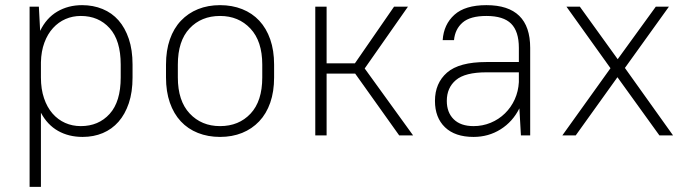

<svg xmlns="http://www.w3.org/2000/svg" viewBox="-20 -526 2670 746"><path d="M301 6Q247 6 205.5 -17.5Q164 -41 139 -88V200H95V-500H131L136 -406Q160 -456 202.5 -481Q245 -506 299 -506Q342 -506 378.5 -491Q415 -476 440.5 -447Q466 -418 480.5 -375Q495 -332 495 -275V-225Q495 -168 480.5 -125Q466 -82 440.5 -53Q415 -24 379.5 -9Q344 6 301 6ZM294 -36Q363 -36 406 -83.5Q449 -131 449 -225V-275Q449 -369 406 -416.5Q363 -464 294 -464Q262 -464 234.5 -452Q207 -440 186 -417Q165 -394 152.5 -360.5Q140 -327 139 -284V-225Q139 -180 151 -144.5Q163 -109 184 -85Q205 -61 233 -48.5Q261 -36 294 -36Z M835 6Q788 6 749 -9.5Q710 -25 682.5 -54.5Q655 -84 640 -127Q625 -170 625 -225V-275Q625 -330 640 -373Q655 -416 683 -445.5Q711 -475 749.5 -490.5Q788 -506 835 -506Q882 -506 921 -490.5Q960 -475 987.5 -445.5Q1015 -416 1030 -373Q1045 -330 1045 -275V-225Q1045 -170 1030 -127Q1015 -84 987 -54.5Q959 -25 920.5 -9.5Q882 6 835 6ZM835 -36Q908 -36 953.5 -84.5Q999 -133 999 -225V-275Q999 -366 953 -415Q907 -464 835 -464Q762 -464 716.5 -415.5Q671 -367 671 -275V-225Q671 -134 717 -85Q763 -36 835 -36Z M1360 -240H1249V0H1205V-500H1249V-280H1359L1511 -500H1565L1397 -260L1585 0H1531Z M1820 6Q1748 6 1709 -31.5Q1670 -69 1670 -134Q1670 -203 1717 -244Q1764 -285 1870 -285H1996V-340Q1996 -404 1966 -434Q1936 -464 1870 -464Q1807 -464 1777.5 -438.5Q1748 -413 1744 -370H1700Q1704 -431 1745.5 -468.5Q1787 -506 1870 -506Q2040 -506 2040 -340V0H2004L1998 -105Q1972 -53 1925 -23.5Q1878 6 1820 6ZM1820 -36Q1855 -36 1886.5 -49Q1918 -62 1942 -85.5Q1966 -109 1980 -140Q1994 -171 1996 -207V-245H1870Q1787 -245 1751.5 -215Q1716 -185 1716 -134Q1716 -89 1743 -62.5Q1770 -36 1820 -36Z M2379 -226 2217 0H2165L2352 -261L2181 -500H2233L2380 -296L2528 -500H2579L2408 -262L2595 0H2542Z"/></svg>

Font: PT Root UI Web Light
Style: Regular
Weight: 300
Designer: Vitaly Kuzmin
Foundry: ParaType Ltd.
Version: Version 1.000W